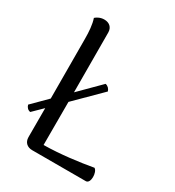

<svg xmlns="http://www.w3.org/2000/svg" viewBox="-171 -802 821 903"><g transform="rotate(30 240.0 -351.0)"><path d="M438 -75C365 -62 267 -49 177 -48V-282L313 -417C309 -430 300 -440 286 -443L177 -334L176 -658C176 -686 157 -702 130 -702C107 -702 91 -691 83 -684C93 -655 96 -616 96 -577L97 -254L19 -176C23 -162 32 -153 45 -151L97 -202V-45C97 -16 116 0 143 0H434C461 0 459 -63 438 -75Z"/></g></svg>

Font: Arima Koshi
Style: Regular
Weight: 400
Designer: Joana Correia and Natanael Gama
Foundry: NDISCOVER
Version: Version 1.019;PS 001.019;hotconv 1.0.88;makeotf.lib2.5.64775